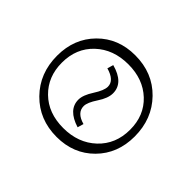

<svg xmlns="http://www.w3.org/2000/svg" viewBox="-101 -563 716 716"><g transform="rotate(-45 257.0 -205.0)"><path d="M252 4Q162 4 103.5 -54Q45 -112 45 -201Q45 -293 106.5 -353.5Q168 -414 261 -414Q351 -414 409.5 -356Q468 -298 468 -209Q468 -116 406.5 -56Q345 4 252 4ZM258 -26Q333 -26 379.5 -75.5Q426 -125 426 -203Q426 -282 378.5 -332.5Q331 -383 255 -383Q181 -383 133.5 -334.5Q86 -286 86 -207Q86 -128 134 -77Q182 -26 258 -26ZM309 -167Q283 -167 250 -189Q217 -211 198 -211Q163 -211 150 -164L126 -171Q148 -242 201 -242Q225 -242 259 -220Q293 -198 313 -198Q346 -198 360 -248L384 -241Q364 -167 309 -167Z"/></g></svg>

Font: EauTest Light
Style: Regular
Weight: 300
Designer: Christian Thalmann (Catharsis Fonts)
Version: Version 0.001;PS 000.001;hotconv 1.0.88;makeotf.lib2.5.64775